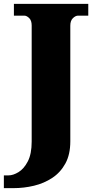

<svg xmlns="http://www.w3.org/2000/svg" viewBox="-47 -734 492 994"><path d="M-27 240V174H-3Q21 174 49 157Q77 140 97 101.5Q117 63 117 -1V-602Q117 -628 104 -640.5Q91 -653 79 -653H25V-714H410V-653H357Q344 -653 330.5 -640Q317 -627 317 -601V-2Q317 66 291.5 112.5Q266 159 223.5 187Q181 215 129 227.5Q77 240 23 240Z"/></svg>

Font: Noto Serif Black
Style: Regular
Weight: 900
Designer: Monotype Design Team
Foundry: Monotype Imaging Inc.
Version: Version 2.014; ttfautohint (v1.8.4.7-5d5b)